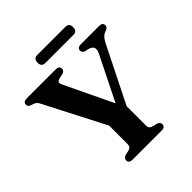

<svg xmlns="http://www.w3.org/2000/svg" viewBox="-224 -988 1137 1137"><g transform="rotate(-45 345.0 -419.0)"><path d="M418 -223.5 296 -202 83.5 -614.5Q75.5 -631 68.8 -637.5Q62 -644 51 -648L35.5 -653Q24 -656.5 19.5 -662.8Q15 -669 15 -677Q15 -688 22.8 -694Q30.5 -700 46 -700H285.5Q301.5 -700 309.5 -694Q317.5 -688 317.5 -677Q317.5 -658 293.5 -651.5L269.5 -647Q251 -642.5 247.2 -634.2Q243.5 -626 252 -608L415 -268L363.5 -241L535.5 -587Q546.5 -609.5 541.2 -625Q536 -640.5 512 -647.5L486.5 -653Q478 -655.5 473 -661.5Q468 -667.5 468 -677Q468 -688 475.5 -694Q483 -700 498.5 -700H650Q665.5 -700 673 -694Q680.5 -688 680.5 -677Q680.5 -668.5 676.2 -663Q672 -657.5 661 -653L653 -650Q643 -646 634.5 -639.2Q626 -632.5 617.2 -619.2Q608.5 -606 597 -582ZM276 -256H430.5V-83.5Q430.5 -72.5 437 -65.5Q443.5 -58.5 455.5 -55L484 -48.5Q505 -42 505 -23Q505 -12.5 497.8 -6.2Q490.5 0 475 0H231.5Q216 0 208.8 -6.2Q201.5 -12.5 201.5 -23Q201.5 -42 222.5 -48.5L251 -55Q263.5 -58.5 269.8 -65.5Q276 -72.5 276 -83.5ZM239.5 -803.5Q239.5 -821 247.5 -829.2Q255.5 -837.5 270 -837.5H507Q522 -837.5 529.8 -829.2Q537.5 -821 537.5 -804Q537.5 -786.5 529.8 -778.2Q522 -770 507 -770H270Q255.5 -770 247.5 -778.2Q239.5 -786.5 239.5 -803.5Z"/></g></svg>

Font: Fraunces SemiBold
Style: Regular
Weight: 600
Version: Version 1.000;[b76b70a41]